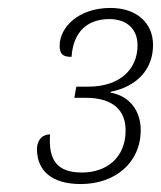

<svg xmlns="http://www.w3.org/2000/svg" viewBox="-20 -842 405 483"><path d="M183 -379C269 -379 334 -432 334 -515C334 -564 305 -601 258 -609V-611C323 -624 365 -666 365 -729C365 -784 324 -822 258 -822C177 -822 130 -773 130 -727C130 -704 140 -699 160 -699C164 -760 198 -794 255 -794C299 -794 326 -769 326 -728C326 -669 283 -624 202 -624H172L167 -596H195C265 -596 296 -564 296 -514C296 -446 249 -408 186 -408C125 -408 101 -438 106 -504C86 -504 73 -489 73 -467C73 -412 111 -379 183 -379Z"/></svg>

Font: Noto Serif Condensed ExtraLight
Style: Italic
Weight: 200
Width: 3
Italic angle: -12°
Designer: Monotype Design Team
Foundry: Monotype Imaging Inc.
Version: Version 2.013